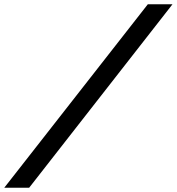

<svg xmlns="http://www.w3.org/2000/svg" viewBox="-79 -775 824 895"><path d="M610 -755H725L57 100H-59Z"/></svg>

Font: Intel One Mono Medium
Style: Italic
Weight: 500
Italic angle: -16°
Monospace: yes
Designer: Fred Shallcrass
Foundry: Frere-Jones Type LLC
Version: Version 1.400;hotconv 1.1.0;makeotfexe 2.6.0;FJTRelease1.4